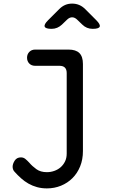

<svg xmlns="http://www.w3.org/2000/svg" viewBox="-20 -805 640 1065"><path d="M350 -400Q350 -420 340 -430Q330 -440 310 -440H175Q155 -440 142.5 -452.5Q130 -465 130 -485Q130 -504 142.5 -517Q155 -530 175 -530H360Q401 -530 420.5 -510.5Q440 -491 440 -450V33Q440 80 424.5 118Q409 156 382 183Q355 210 318.5 225Q282 240 240 240Q211 240 185.5 233Q160 226 138 213.5Q116 201 97 184Q78 167 61 148Q55 142 52.5 134.5Q50 127 50 120Q50 104 61.5 86Q73 68 96 68Q110 68 120.5 76.5Q131 85 142 97Q159 117 182 133.5Q205 150 240 150Q261 150 281 143Q301 136 316 123Q331 110 340.5 91Q350 72 350 47ZM266 -645Q233 -645 228 -657Q223 -669 246 -692L309 -755Q324 -770 341.5 -777.5Q359 -785 380 -785Q401 -785 419 -777.5Q437 -770 452 -755L514 -693Q538 -669 533 -657Q528 -645 494 -645Q477 -645 462.5 -651Q448 -657 436 -669L409 -695Q395 -709 380 -709Q365 -709 351 -695L323 -668Q311 -657 297 -651Q283 -645 266 -645Z"/></svg>

Font: Maple Mono NL
Style: Regular
Weight: 400
Monospace: yes
Designer: subframe7536
Version: Version 7.000